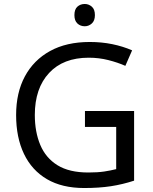

<svg xmlns="http://www.w3.org/2000/svg" viewBox="-20 -986 768 965"><path d="M407 -428H654V-78Q596 -59 537 -50Q478 -41 403 -41Q292 -41 216 -85.5Q140 -130 100.5 -212.5Q61 -295 61 -408Q61 -520 105 -602Q149 -684 231.5 -729.5Q314 -775 431 -775Q491 -775 544.5 -764Q598 -753 644 -733L610 -655Q572 -672 524.5 -684Q477 -696 426 -696Q298 -696 226.5 -619Q155 -542 155 -408Q155 -323 182.5 -257.5Q210 -192 269 -155.5Q328 -119 424 -119Q471 -119 504 -124Q537 -129 564 -136V-348H407ZM406 -966Q426 -966 441.5 -952.5Q457 -939 457 -910Q457 -882 441.5 -868Q426 -854 406 -854Q384 -854 369 -868Q354 -882 354 -910Q354 -939 369 -952.5Q384 -966 406 -966Z"/></svg>

Font: Noto Sans Tamil UI
Style: Regular
Weight: 400
Designer: Jelle Bosma - Monotype Design Team
Foundry: Monotype Imaging Inc.
Version: Version 2.004; ttfautohint (v1.8.4.7-5d5b)